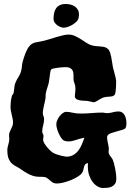

<svg xmlns="http://www.w3.org/2000/svg" viewBox="-20 -883 660 972"><path d="M613.8 -232.9Q611.3 -230 605.2 -227.8Q599.1 -225.6 592 -223.6Q585 -221.7 578.4 -220Q571.8 -218.3 567.9 -216.8Q557.1 -213.4 548.6 -210.9Q540 -208.5 534.2 -205.3Q528.3 -202.1 525.1 -198Q522 -193.8 522 -187Q522 -180.7 523.4 -173.1Q524.9 -165.5 526.4 -158.2Q527.8 -150.9 529.3 -144Q530.8 -137.2 530.8 -131.8Q530.8 -126.5 530.3 -122.1Q529.8 -117.7 529.8 -113.8Q529.8 -106.9 532.2 -102.3Q534.7 -97.7 538.1 -93Q541.5 -88.4 545.4 -83.5Q549.3 -78.6 551.8 -71.8Q554.2 -66.4 557.1 -55.4Q560.1 -44.4 562.7 -31.2Q565.4 -18.1 567.1 -4.4Q568.8 9.3 568.8 21Q568.8 38.1 562.3 47.6Q555.7 57.1 545.7 61.8Q535.6 66.4 524.2 67.6Q512.7 68.8 502.9 68.8Q487.3 68.8 473.1 60.3Q459 51.8 448.2 37.1Q437.5 22.5 431.2 3.2Q424.8 -16.1 424.8 -38.1Q424.8 -42 424.8 -46.9Q424.8 -51.8 425.8 -57.1Q415.5 -56.2 411.4 -50.8Q407.2 -45.4 405.3 -37.8Q403.3 -30.3 401.6 -22Q399.9 -13.7 395 -6.8Q388.7 2 373.3 11.5Q357.9 21 339.4 28.6Q320.8 36.1 301.8 41Q282.7 45.9 269 45.9Q254.4 45.9 246.3 40.5Q238.3 35.2 231.7 29.1Q225.1 22.9 217 17.6Q209 12.2 194.8 12.2H182.1Q161.6 12.2 145.8 6.8Q129.9 1.5 116 -6.6Q102.1 -14.6 89.1 -23.9Q76.2 -33.2 61 -41Q52.7 -45.4 44.9 -51.3Q37.1 -57.1 30.8 -66.2Q24.4 -75.2 20.8 -88.4Q17.1 -101.6 17.1 -121.1Q17.1 -129.9 18.6 -137Q20 -144 22 -150.9Q23.9 -157.7 25.4 -164.6Q26.9 -171.4 26.9 -179.2Q26.9 -184.6 26.4 -189Q25.9 -193.4 25.9 -198.2Q25.9 -207 29.1 -214.6Q32.2 -222.2 35.9 -229.7Q39.6 -237.3 42.7 -245.1Q45.9 -252.9 45.9 -262.2Q45.9 -272.5 43.9 -282Q42 -291.5 39.6 -301.5Q37.1 -311.5 35.2 -322Q33.2 -332.5 33.2 -344.2Q33.2 -353 34.7 -367.7Q36.1 -382.3 40 -396Q41 -400.4 44.4 -404.3Q47.9 -408.2 48.8 -412.1Q50.3 -419.4 51 -426Q51.8 -432.6 52.5 -439Q53.2 -445.3 54.2 -451.4Q55.2 -457.5 58.1 -463.9Q64 -479 73 -492.4Q82 -505.9 85.9 -520Q89.8 -532.7 90.8 -546.4Q91.8 -560.1 95.2 -571.8Q97.2 -579.1 100.6 -590.1Q104 -601.1 108.6 -612.8Q113.3 -624.5 119.1 -635.3Q125 -646 131.8 -652.8Q138.7 -659.7 145.5 -663.1Q152.3 -666.5 160.6 -668.5Q168.9 -670.4 179.2 -671.9Q189.5 -673.3 203.1 -676.8Q215.8 -679.7 232.4 -685.1Q249 -690.4 266.1 -695.6Q283.2 -700.7 299.3 -704.3Q315.4 -708 327.1 -708Q344.2 -708 360.4 -700.4Q376.5 -692.9 391.4 -683.3Q406.2 -673.8 419.9 -664.8Q433.6 -655.8 446.8 -652.8Q459 -649.9 470.5 -649.2Q481.9 -648.4 492.4 -647.5Q502.9 -646.5 512 -643.8Q521 -641.1 527.8 -633.8Q533.7 -627.9 537.1 -617.7Q540.5 -607.4 543 -595Q545.4 -582.5 547.4 -568.6Q549.3 -554.7 551.8 -542Q556.6 -521 561.8 -503.7Q566.9 -486.3 567.9 -474.1Q567.9 -470.7 567.9 -461.2Q567.9 -451.7 567.1 -440.7Q566.4 -429.7 565.2 -419.9Q564 -410.2 562 -405.8Q558.1 -399.4 553 -397.2Q547.9 -395 540.8 -394.3Q533.7 -393.6 525.1 -393.1Q516.6 -392.6 505.9 -390.1Q497.1 -387.2 490.2 -383.3Q483.4 -379.4 477.3 -375.7Q471.2 -372.1 465.6 -368.9Q460 -365.7 453.1 -365.2Q450.2 -365.2 441.2 -367.9Q432.1 -370.6 422.9 -372.1Q411.1 -372.6 399.9 -373.3Q388.7 -374 379.4 -376.2Q370.1 -378.4 364.5 -383.3Q358.9 -388.2 358.9 -397Q358.9 -403.8 360.4 -413.6Q361.8 -423.3 361.8 -436Q361.8 -450.2 356.9 -461.7Q352.1 -473.1 352.1 -482.9Q352.1 -493.7 352.1 -504.4Q352.1 -515.1 348.6 -523.7Q345.2 -532.2 336.7 -537.6Q328.1 -543 311 -543Q301.8 -543 290.5 -542Q279.3 -541 269 -539.6Q258.8 -538.1 250.7 -536.1Q242.7 -534.2 240.2 -532.2Q234.9 -527.3 233.4 -510.5Q231.9 -493.7 228 -470.2Q225.6 -456.1 220.5 -441.9Q215.3 -427.7 212.9 -415Q210.4 -405.3 210.9 -396.2Q211.4 -387.2 209 -377.9Q208 -372.1 206.1 -364Q204.1 -356 202.1 -346.7Q200.2 -337.4 198.5 -327.9Q196.8 -318.4 196.8 -310.1Q196.8 -301.8 200 -295.2Q203.1 -288.6 203.1 -278.8Q203.1 -264.6 198.5 -248.5Q193.8 -232.4 193.8 -216.8Q193.8 -210 197 -205.8Q200.2 -201.7 200.2 -193.8Q200.2 -189.5 199.2 -185.1Q198.2 -180.7 198.2 -175.8Q198.2 -167.5 204.8 -156.7Q211.4 -146 220 -136Q228.5 -126 237.1 -118.4Q245.6 -110.8 250 -108.9Q256.8 -105 267.3 -101.3Q277.8 -97.7 288.1 -95.2Q298.3 -92.8 306.4 -91.3Q314.5 -89.8 315.9 -89.8Q336.4 -89.8 351.1 -98.4Q365.7 -106.9 376.2 -120.4Q386.7 -133.8 394 -151.1Q401.4 -168.5 407.2 -186Q381.3 -180.7 362.3 -173.8Q343.3 -167 326.2 -167Q314.5 -167 305.2 -170.9Q298.8 -172.9 291.7 -182.4Q284.7 -191.9 278.8 -204.3Q272.9 -216.8 269 -230.2Q265.1 -243.7 265.1 -253.9Q265.1 -264.6 270.3 -275.9Q275.4 -287.1 283 -296.4Q290.5 -305.7 299.1 -311.3Q307.6 -316.9 314 -316.9Q329.1 -316.9 347.2 -312.5Q365.2 -308.1 388.2 -308.1Q415 -308.1 443.1 -310.5Q471.2 -313 497.1 -313Q503.9 -313 510.3 -311.5Q516.6 -310.1 523.9 -310.1Q538.1 -311 552.2 -314.9Q566.4 -318.8 580.1 -318.8Q598.6 -318.8 609.4 -302.5Q620.1 -286.1 620.1 -256.8Q620.1 -249.5 618.7 -243.2Q617.2 -236.8 613.8 -232.9ZM377 -788.6Q375 -781.7 367.2 -773.7Q359.4 -765.6 348.4 -758.8Q337.4 -752 324.7 -747.3Q312 -742.7 299.8 -742.7Q296.9 -742.7 288.8 -745.4Q280.8 -748 272.5 -753.4Q264.2 -758.8 257.6 -767.6Q251 -776.4 251 -788.6Q251 -803.7 253.9 -817.1Q256.8 -830.6 263.9 -840.8Q271 -851.1 283 -856.9Q294.9 -862.8 313 -862.8Q325.7 -862.8 337.9 -859.6Q350.1 -856.4 359.4 -849.9Q368.7 -843.3 374.3 -833.3Q379.9 -823.2 379.9 -809.6Q379.9 -800.8 377 -788.6Z"/></svg>

Font: Freckle Face
Style: Regular
Weight: 400
Designer: Astigmatic (AOETI)
Foundry: Astigmatic (AOETI)
Version: Version 1.000